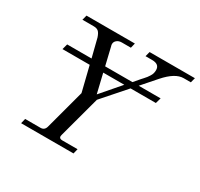

<svg xmlns="http://www.w3.org/2000/svg" viewBox="-150 -899 1129 1086"><g transform="rotate(30 415.0 -356.0)"><path d="M99.1 -480 108.9 -516.1H268.1L237.8 -636.2Q229.5 -661.1 218.8 -670.7Q208 -680.2 188 -680.2H113.8L122.1 -711.9H438L430.2 -680.2H371.1Q351.6 -680.2 339.4 -669.9Q327.1 -659.7 327.1 -645Q327.1 -636.7 329.1 -632.8L356.9 -516.1H535.2L566.9 -553.2Q568.4 -554.7 579.3 -566.9Q590.3 -579.1 594 -584Q597.7 -588.9 604.7 -599.6Q611.8 -610.4 614.5 -620.4Q617.2 -630.4 617.2 -641.1Q617.2 -680.2 568.8 -680.2H525.9L534.2 -711.9H830.1L821.8 -680.2H774.9Q720.2 -680.2 655.8 -606.9L576.2 -516.1H719.2L709 -480H543.9L411.1 -329.1L337.9 -58.1Q335.9 -50.3 335.9 -47.9Q335.9 -32.2 356 -32.2H456.1L448.2 0H106L113.8 -32.2H213.9Q239.7 -32.2 247.1 -58.1L316.9 -317.9L276.9 -480ZM365.2 -480 395 -355 502.9 -480Z"/></g></svg>

Font: Flanker Steampunk
Style: Italic
Weight: 400
Italic angle: -12°
Designer: Alexey Kryukov, Leonardo Di Lena
Foundry: Alexey Kryukov, Leonardo Di Lena
Version: 1.210